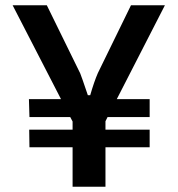

<svg xmlns="http://www.w3.org/2000/svg" viewBox="-20 -710 675 730"><path d="M424 -333H549V-265H389L381 -249V-217H549V-150H381V0H256V-150H92L91 -217H256V-248L247 -265H92L90 -333H212L28 -690H158L285 -431Q289 -422 314 -348H323Q338 -400 352 -432L478 -690H607Z"/></svg>

Font: Exo 2.0 Semi Bold
Style: Regular
Weight: 600
Designer: Natanael Gama
Version: Version 1.001;PS 001.001;hotconv 1.0.70;makeotf.lib2.5.58329